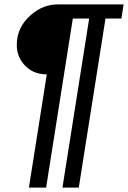

<svg xmlns="http://www.w3.org/2000/svg" viewBox="-20 -688 580 870"><path d="M56 -484Q56 -566 122 -622Q176 -668 242 -668H540L530 -604H458L337 162H263L384 -604H310L189 162H111L192 -351Q126 -351 87 -398Q56 -435 56 -484Z"/></svg>

Font: Rambla
Style: Italic
Weight: 400
Italic angle: -12°
Designer: Martin Sommaruga
Foundry: Martin Sommaruga
Version: Version 1.001